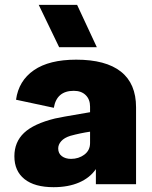

<svg xmlns="http://www.w3.org/2000/svg" viewBox="-20 -755 625 789"><path d="M293 -509.8Q414.6 -509.8 476.8 -460.7Q539.1 -411.6 539.1 -314V-145V2H374V-60.1Q349.6 -24.4 305.2 -5.1Q260.7 14.2 200.2 14.2Q122.1 14.2 80.6 -19Q39.1 -52.2 39.1 -112.8Q39.1 -171.4 78.9 -209Q118.7 -246.6 206.1 -268.1Q214.8 -271 350.1 -293.9V-316.9Q350.1 -346.7 332 -364.3Q314 -381.8 283.2 -381.8Q212.9 -381.8 201.2 -312L45.9 -345.2Q56.6 -423.3 119.4 -466.6Q182.1 -509.8 293 -509.8ZM139.2 -734.9H296.9L377.9 -561H223.1ZM219.2 -145Q219.2 -124.5 234.1 -113.3Q249 -102.1 272 -102.1Q303.2 -102.1 326.7 -119.6Q350.1 -137.2 350.1 -167V-213.9Q310.1 -208 269 -196.8Q244.1 -189 231.7 -175Q219.2 -161.1 219.2 -145Z"/></svg>

Font: Human Sans Black
Style: Regular
Weight: 800
Designer: Tim Radville
Foundry: Continuum
Version: Version 1.000;FEAKit 1.0